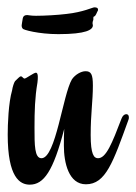

<svg xmlns="http://www.w3.org/2000/svg" viewBox="-20 -496 371 523"><path d="M330 -170C331 -172 331 -174 331 -177C331 -182 328 -185 324 -185C319 -185 314 -181 311 -173C285 -105 269 -65 247 -65C236 -65 227 -75 227 -128C227 -187 233 -220 233 -263C233 -294 228 -302 213 -302C201 -302 185 -293 176 -280C151 -238 132 -65 93 -65C74 -65 74 -101 74 -148C74 -193 75 -230 82 -271C83 -278 83 -283 83 -287C83 -294 81 -298 78 -298C72 -298 51 -282 47 -282C43 -282 41 -288 37 -288C33 -288 29 -282 21 -275C18 -271 14 -258 13 -250C3 -216 1 -157 1 -129C1 -13 34 7 61 7C99 7 125 -29 155 -145C154 -132 154 -115 154 -99C154 -53 167 6 214 6C268 6 288 -54 330 -170ZM247 -470C247 -474 244 -476 237 -476C232 -476 207 -463 161 -458C137 -455 101 -453 78 -453C63 -453 58 -455 54 -455C47 -455 43 -452 42 -446C41 -438 39 -430 39 -427C39 -423 40 -420 42 -418C42 -415 85 -403 139 -403C215 -403 233 -415 233 -427C233 -430 232 -430 232 -433C232 -434 233 -440 234 -441C235 -444 233 -450 236 -451C241 -452 243 -461 247 -468Z"/></svg>

Font: Engagement
Style: Regular
Weight: 400
Designer: Astigmatic (AOETI)
Foundry: Astigmatic (AOETI)
Version: Version 1.000